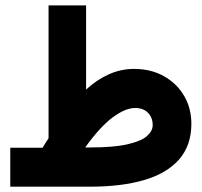

<svg xmlns="http://www.w3.org/2000/svg" viewBox="-20 -702 758 722"><path d="M140.1 -146.5Q146 -156.2 151.6 -165Q157.2 -173.8 162.6 -182.1V-681.6H303.7V-365.2Q344.2 -402.3 389.4 -422.6Q434.6 -442.9 483.9 -442.9Q546.9 -442.9 595.5 -416Q644 -389.2 671.9 -342.3Q699.7 -295.4 699.7 -235.4Q699.2 -154.3 653.1 -102.1Q606.9 -49.8 522 -24.9Q437 0 318.8 0H18.6V-146.5ZM316.9 -147.5Q407.7 -147.5 459.5 -159.4Q511.2 -171.4 532.7 -190.4Q554.2 -209.5 554.2 -231.4Q554.2 -259.8 536.6 -277.8Q519 -295.9 488.3 -295.9Q451.2 -295.9 403.6 -260.5Q356 -225.1 300.3 -147.5Z"/></svg>

Font: Vazir Black FD-UI
Style: Black-FD-UI
Weight: 900
Designer: Saber Rastikerdar
Foundry: Saber Rastikerdar
Version: Version 30.0.0